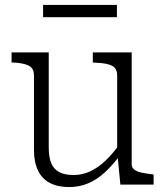

<svg xmlns="http://www.w3.org/2000/svg" viewBox="-20 -750 674 780"><path d="M178 -537V-151Q178 -113 187.5 -88.5Q197 -64 219.5 -51.5Q242 -39 279 -39Q314 -39 345.5 -53.5Q377 -68 406.5 -95.5Q436 -123 465 -163L468 -120Q437 -78 404.5 -48.5Q372 -19 336.5 -4.5Q301 10 261 10Q215 10 183 -6.5Q151 -23 134.5 -57Q118 -91 118 -141V-443Q118 -473 96.5 -483.5Q75 -494 35 -496H27V-537ZM515 -537V-83Q515 -69 525.5 -61Q536 -53 554 -49Q572 -45 597 -42L604 -41V0H469L457 -123L456 -127V-443Q456 -473 434 -483.5Q412 -494 370 -495L357 -496V-537ZM155 -730H455V-680H155Z"/></svg>

Font: Roboto Serif ExtraLight
Style: Regular
Weight: 250
Version: Version 1.007